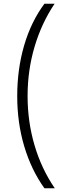

<svg xmlns="http://www.w3.org/2000/svg" viewBox="-20 -852 379 1037"><path d="M220 165Q149 66 111 -61.5Q73 -189 73 -333Q73 -479 110.5 -607Q148 -735 220 -832H275Q205 -728 167 -600.5Q129 -473 129 -333Q129 -195 166.5 -67.5Q204 60 276 165Z"/></svg>

Font: Noto Sans Gurmukhi UI Light
Style: Regular
Weight: 300
Designer: Jelle Bosma - Monotype Design Team
Foundry: Monotype Imaging Inc.
Version: Version 2.004; ttfautohint (v1.8.4.7-5d5b)